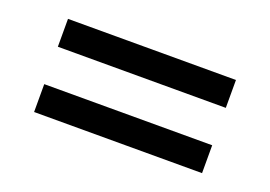

<svg xmlns="http://www.w3.org/2000/svg" viewBox="-51 -576 693 492"><g transform="rotate(20 295.0 -330.0)"><path d="M66 -381V-457H524V-381ZM66 -203V-279H524V-203Z"/></g></svg>

Font: SVN-Sora Variable
Style: Regular
Weight: 400
Designer: Jonathan Barnbrook, Julián Moncada
Foundry: Barnbrook Fonts
Version: Version 2.000 - Viet hoa boi STYLEno.1 Fonts